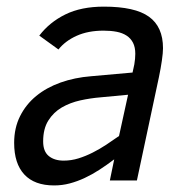

<svg xmlns="http://www.w3.org/2000/svg" viewBox="-20 -547 566 582"><path d="M313 0 326.2 -64Q303.7 -46.9 281.5 -32.5Q259.3 -18.1 236.8 -7.6Q214.4 2.9 191.4 9Q168.5 15.1 144 15.1Q84.5 15.1 53.7 -18.1Q22.9 -51.3 22.9 -113.8Q22.9 -159.2 40.8 -194.8Q58.6 -230.5 89.8 -256.1Q121.1 -281.7 163.8 -296.9Q206.5 -312 255.9 -315.9L381.8 -327.1L387.2 -352.1Q390.1 -369.6 390.1 -383.8Q390.1 -403.8 383.3 -417.2Q376.5 -430.7 363.8 -439Q351.1 -447.3 333.5 -450.7Q315.9 -454.1 293.9 -454.1Q247.1 -454.1 212.4 -438.5Q177.7 -422.9 157.2 -397L99.1 -439Q129.9 -479.5 178 -503.2Q226.1 -526.9 294.9 -526.9Q389.2 -526.9 431.6 -496.3Q474.1 -465.8 474.1 -400.9Q474.1 -387.2 470.7 -363.5Q467.3 -339.8 461.9 -314L395 0ZM368.2 -259.8 285.2 -252Q254.4 -249.5 223.4 -242.7Q192.4 -235.8 167.2 -221.2Q142.1 -206.5 126.5 -181.6Q110.8 -156.7 110.8 -118.2Q110.8 -87.9 127.9 -74Q145 -60.1 172.9 -60.1Q195.8 -60.1 217.8 -66.9Q239.7 -73.7 261 -84.5Q282.2 -95.2 302.2 -108.4Q322.3 -121.6 340.8 -134.8Z"/></svg>

Font: Clear Sans
Style: Italic
Weight: 400
Italic angle: -12°
Foundry: Intel Corporation
Version: Version 1.00